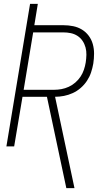

<svg xmlns="http://www.w3.org/2000/svg" viewBox="-20 -755 540 990"><path d="M322 215 222 -256H96L53 0H13L135 -735H175L157 -625H307Q333 -625 357.5 -620Q382 -615 402.5 -602.5Q423 -590 437.5 -570.5Q452 -551 458.5 -527.5Q465 -504 465 -478.5Q465 -453 461 -427Q457 -404 449.5 -381.5Q442 -359 428.5 -338.5Q415 -318 396 -301.5Q377 -285 355 -275Q333 -265 310 -260.5Q287 -256 264 -256L364 215ZM102 -292H259Q278 -292 297 -295.5Q316 -299 334.5 -307.5Q353 -316 368.5 -329.5Q384 -343 395 -359.5Q406 -376 412.5 -395Q419 -414 422 -433Q425 -453 425.5 -472.5Q426 -492 421 -510.5Q416 -529 405.5 -544.5Q395 -560 379.5 -570Q364 -580 345.5 -584Q327 -588 307 -588H151Z"/></svg>

Font: Iosevka SS04 XLt Obl
Style: Regular
Weight: 200
Italic angle: -9°
Monospace: yes
Designer: Belleve Invis
Foundry: Belleve Invis
Version: Version 19.0.0; ttfautohint (v1.8.4)